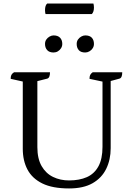

<svg xmlns="http://www.w3.org/2000/svg" viewBox="-20 -1047 745 1079"><path d="M368 12Q275 12 218 -16Q161 -44 134.5 -94Q108 -144 108 -211V-602L125 -585L40 -604Q40 -618 44 -626Q48 -634 59 -641H261Q261 -625 257 -616Q253 -607 245 -605L174 -587L190 -604V-220Q190 -155 214 -113.5Q238 -72 278.5 -52.5Q319 -33 368 -33Q426 -33 468 -51.5Q510 -70 533 -112Q556 -154 556 -222V-608L563 -587L483 -604Q483 -618 487 -626Q491 -634 501 -641H667Q667 -625 663 -616Q659 -607 651 -605L592 -589L602 -613V-214Q602 -150 577 -98.5Q552 -47 500.5 -17.5Q449 12 368 12ZM459 -752Q434 -752 422.5 -765.5Q411 -779 411 -800Q411 -814 418 -824.5Q425 -835 436.5 -841.5Q448 -848 459 -848Q484 -848 496 -835Q508 -822 508 -800Q508 -787 501 -776Q494 -765 482.5 -758.5Q471 -752 459 -752ZM281 -752Q257 -752 245 -765.5Q233 -779 233 -800Q233 -814 240 -824.5Q247 -835 258.5 -841.5Q270 -848 281 -848Q305 -848 317.5 -835Q330 -822 330 -800Q330 -787 323 -776Q316 -765 305 -758.5Q294 -752 281 -752ZM496 -968H236Q235 -971 234 -976.5Q233 -982 233 -989Q233 -1017 245 -1027H505Q506 -1024 507 -1018Q508 -1012 508 -1005Q508 -980 496 -968Z"/></svg>

Font: Petrona
Style: Regular
Weight: 400
Designer: Ringo R. Seeber
Foundry: Ringo R. Seeber
Version: Version 2.001; ttfautohint (v1.8.3)